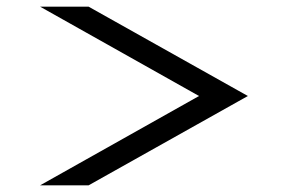

<svg xmlns="http://www.w3.org/2000/svg" viewBox="-20 -554 860 574"><path d="M100 -534H245L721 -267L245 0H100L575 -267Z"/></svg>

Font: Dune Rise
Style: Regular
Weight: 400
Version: Version 001.000